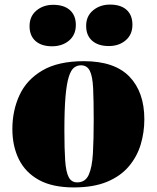

<svg xmlns="http://www.w3.org/2000/svg" viewBox="-20 -804 684 838"><path d="M302 14Q209 14 150 -18.5Q91 -51 62.5 -108.5Q34 -166 34 -241Q34 -321 65 -388.5Q96 -456 165 -496.5Q234 -537 346 -537Q480 -537 545 -469.5Q610 -402 610 -283Q610 -226 594 -173Q578 -120 542 -77.5Q506 -35 447 -10.5Q388 14 302 14ZM317 -8Q352 -8 367 -40.5Q382 -73 385.5 -134Q389 -195 389 -281Q389 -366 386.5 -418.5Q384 -471 372 -495Q360 -519 333 -519Q317 -519 303.5 -509Q290 -499 280.5 -469.5Q271 -440 266 -383.5Q261 -327 261 -235Q261 -153 264.5 -103Q268 -53 280 -30.5Q292 -8 317 -8ZM356 -691Q356 -734 386.5 -759Q417 -784 460 -784Q507 -784 532.5 -761Q558 -738 558 -696Q558 -653 528.5 -628Q499 -603 455 -603Q409 -603 382.5 -626Q356 -649 356 -691ZM109 -690Q109 -733 139 -758Q169 -783 212 -783Q259 -783 285 -760Q311 -737 311 -695Q311 -652 281.5 -627Q252 -602 207 -602Q161 -602 135 -625Q109 -648 109 -690Z"/></svg>

Font: Literata 72pt Black
Style: Italic
Weight: 900
Italic angle: -2°
Designer: Latin by Veronika Burian and Jose Scaglione. Greek by Irene Vlachou. Cyrillic by Vera Evstafieva
Foundry: TypeTogether
Version: Version 3.002